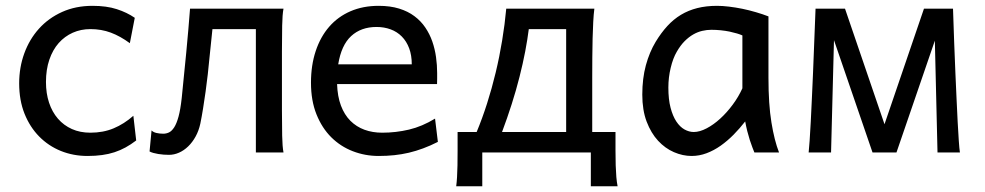

<svg xmlns="http://www.w3.org/2000/svg" viewBox="-20 -528 3411 665"><path d="M300.3 -507.8Q349.1 -507.8 384.5 -496.3Q419.9 -484.9 446.8 -466.3L429.7 -378.4Q396.5 -402.8 363.8 -415Q331.1 -427.2 293 -427.2Q260.3 -427.2 232.2 -414.8Q204.1 -402.3 183.3 -378.9Q162.6 -355.5 150.9 -321.3Q139.2 -287.1 139.2 -244.1Q139.2 -204.6 149.9 -172.4Q160.6 -140.1 180.7 -116.9Q200.7 -93.8 229 -81.1Q257.3 -68.4 293 -68.4Q337.4 -68.4 373.5 -83.5Q409.7 -98.6 441.9 -127L451.7 -41.5Q433.1 -27.3 414.8 -17.3Q396.5 -7.3 376.5 -0.7Q356.4 5.9 333.5 9Q310.5 12.2 283.2 12.2Q233.9 12.2 190.9 -5.1Q147.9 -22.5 115.7 -55.2Q83.5 -87.9 64.9 -134.3Q46.4 -180.7 46.4 -239.3Q46.4 -294.4 64.2 -343.3Q82 -392.1 115 -428.7Q147.9 -465.3 195.1 -486.6Q242.2 -507.8 300.3 -507.8Z M866.2 0V-427.2H715.8L705.6 -328.6Q703.1 -301.3 699.7 -271Q696.3 -240.7 692.1 -210.7Q688 -180.7 683.3 -152.1Q678.7 -123.5 673.8 -99.6Q668.5 -75.2 657.5 -55.2Q646.5 -35.2 631.8 -21Q617.2 -6.8 600.1 0.7Q583 8.3 565.4 8.3Q556.6 8.3 547.1 7.6Q537.6 6.8 528.3 5.4Q519 3.9 511.2 1.7Q503.4 -0.5 498 -3.4L504.9 -76.2Q511.2 -69.8 522.2 -67.4Q533.2 -64.9 545.4 -64.9Q555.7 -64.9 565.2 -69.3Q574.7 -73.7 583.3 -86.9Q591.8 -100.1 598.4 -124.3Q605 -148.4 609.4 -188.5Q612.8 -223.6 616.9 -263.9Q621.1 -304.2 625 -345.2Q628.9 -386.2 632.3 -425.5Q635.7 -464.8 638.2 -498H961.9Q958 -477.5 957.3 -439Q956.5 -400.4 956.5 -349.6V-146.5Q956.5 -96.2 957.3 -58.3Q958 -20.5 961.9 0Z M1291.5 -507.8Q1331.5 -507.8 1362.3 -498.3Q1393.1 -488.8 1415.5 -471.9Q1438 -455.1 1453.1 -432.6Q1468.3 -410.2 1477.3 -384.3Q1486.3 -358.4 1490.2 -330.3Q1494.1 -302.2 1494.1 -274.9Q1494.1 -268.1 1494.1 -255.9Q1494.1 -243.7 1493.7 -236.8H1147.5Q1148.9 -193.8 1160.9 -162.1Q1172.9 -130.4 1193.6 -109.6Q1214.4 -88.9 1242.4 -78.6Q1270.5 -68.4 1303.7 -68.4Q1351.1 -68.4 1396.5 -79.1Q1441.9 -89.8 1486.8 -117.2L1496.6 -36.6Q1470.7 -23.4 1445.8 -14.2Q1420.9 -4.9 1396 1Q1371.1 6.8 1345.5 9.5Q1319.8 12.2 1291.5 12.2Q1244.6 12.2 1202.1 -4.2Q1159.7 -20.5 1127.4 -52.5Q1095.2 -84.5 1076.2 -131.8Q1057.1 -179.2 1057.1 -241.7Q1057.1 -302.2 1073.5 -351.3Q1089.8 -400.4 1120.1 -435.3Q1150.4 -470.2 1193.8 -489Q1237.3 -507.8 1291.5 -507.8ZM1284.2 -434.6Q1230.5 -434.6 1196.3 -403.1Q1162.1 -371.6 1151.4 -305.2H1406.2Q1406.2 -336.4 1397.2 -360.6Q1388.2 -384.8 1371.8 -401.4Q1355.5 -418 1333 -426.3Q1310.5 -434.6 1284.2 -434.6Z M1940.9 -427.2H1811.5Q1807.1 -392.1 1799.1 -349.9Q1791 -307.6 1779.3 -261.5Q1767.6 -215.3 1752.2 -167Q1736.8 -118.7 1718.8 -70.8H1940.9ZM2038.6 -498Q2036.1 -479 2034.7 -452.4Q2033.2 -425.8 2032.5 -394.8Q2031.7 -363.8 2031.5 -329.1Q2031.2 -294.4 2031.2 -258.8V-70.8H2111.8Q2111.8 -34.7 2111.8 -6.3Q2111.8 22 2112.5 44.7Q2113.3 67.4 2114.7 85Q2116.2 102.5 2119.1 117.2H2026.4V0H1650.4V117.2H1560.1Q1562 102.5 1563 85Q1564 67.4 1564.5 44.7Q1564.9 22 1564.9 -6.3Q1564.9 -34.7 1564.9 -70.8H1630.9Q1650.4 -117.7 1667 -169.7Q1683.6 -221.7 1696.8 -276.6Q1710 -331.5 1719.2 -387.7Q1728.5 -443.8 1733.4 -498Z M2641.6 -258.8Q2641.6 -166.5 2651.9 -103.8Q2662.1 -41 2678.2 0H2592.8Q2590.3 -6.3 2585.9 -17.6Q2581.5 -28.8 2576.9 -43.2Q2572.3 -57.6 2568.1 -74.2Q2564 -90.8 2561 -107.4Q2542 -83 2520.8 -61.5Q2499.5 -40 2476.1 -23.4Q2452.6 -6.8 2427.2 2.7Q2401.9 12.2 2375.5 12.2Q2344.7 12.2 2314.2 -1Q2283.7 -14.2 2259.3 -40.5Q2234.9 -66.9 2219.7 -106.7Q2204.6 -146.5 2204.6 -200.2Q2204.6 -256.3 2217 -302Q2229.5 -347.7 2251 -383.3Q2270 -414.6 2291.5 -438Q2313 -461.4 2338.6 -476.8Q2364.3 -492.2 2395 -500Q2425.8 -507.8 2463.4 -507.8Q2481.9 -507.8 2504.6 -505.1Q2527.3 -502.4 2551 -497.6Q2574.7 -492.7 2598.1 -485.8Q2621.6 -479 2641.6 -471.2ZM2443.8 -424.8Q2428.2 -424.8 2412.4 -421.1Q2396.5 -417.5 2381.1 -408.7Q2365.7 -399.9 2351.3 -385.5Q2336.9 -371.1 2324.2 -349.1Q2311 -326.7 2303 -293.2Q2294.9 -259.8 2294.9 -224.6Q2294.9 -184.1 2302.5 -155Q2310.1 -126 2322.5 -107.2Q2335 -88.4 2350.8 -79.6Q2366.7 -70.8 2382.8 -70.8Q2403.3 -70.8 2427.5 -83.5Q2451.7 -96.2 2474.6 -117.2Q2497.6 -138.2 2517.8 -165.5Q2538.1 -192.9 2551.3 -222.2V-405.3Q2543.9 -408.7 2532.5 -412.1Q2521 -415.5 2507.1 -418.5Q2493.2 -421.4 2476.8 -423.1Q2460.4 -424.8 2443.8 -424.8Z M3002 0 2831.1 -498H2906.7L3043.5 -97.7L3180.2 -498H3255.9L3085 0ZM3227.1 0 3217.3 -411.1 3206.5 -498H3280.8Q3284.7 -376.5 3289.1 -274.4Q3291 -231 3293 -187.3Q3294.9 -143.6 3296.9 -106.2Q3298.8 -68.8 3300.8 -40.8Q3302.7 -12.7 3304.7 0ZM2780.8 0Q2782.2 -12.7 2784.2 -40.8Q2786.1 -68.8 2788.1 -106.2Q2790 -143.6 2792 -187.3Q2793.9 -231 2795.9 -274.4Q2800.3 -376.5 2804.7 -498H2878.9L2869.1 -411.1L2858.4 0Z"/></svg>

Font: Andika DR AuSIL
Style: Regular
Weight: 400
Designer: Annie Olsen & Victor Gaultney
Foundry: SIL International
Version: Version 0.003